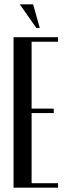

<svg xmlns="http://www.w3.org/2000/svg" viewBox="-20 -873 313 893"><path d="M250 -700V-679H127V-368H230V-347H127V-21H250V0H43V-700ZM149 -743 72 -853H134L165 -743Z"/></svg>

Font: Moniqa SemBd Narrow Heading
Style: Regular
Weight: 600
Width: 4
Designer: Rajesh Rajput
Foundry: Rajesh Rajput
Version: Version 1.000